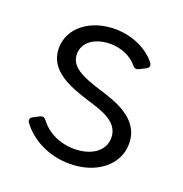

<svg xmlns="http://www.w3.org/2000/svg" viewBox="-95 -556 619 651"><g transform="rotate(20 214.5 -231.0)"><path d="M223.6 10.7C318.4 10.7 390.6 -43.9 390.6 -122.1C390.6 -213.9 293.9 -242.2 234.4 -260.7C168 -281.2 120.1 -301.8 120.1 -347.7C120.1 -390.6 160.2 -418.9 215.8 -418.9C254.9 -418.9 292 -403.3 313.5 -376C320.3 -368.2 327.1 -367.2 335 -371.1L358.4 -382.8C367.2 -387.7 370.1 -395.5 364.3 -404.3C333 -445.3 275.4 -471.7 213.9 -471.7C125 -471.7 55.7 -419.9 55.7 -345.7C55.7 -263.7 141.6 -234.4 209 -212.9C264.6 -196.3 327.1 -177.7 327.1 -120.1C327.1 -72.3 282.2 -42 220.7 -42C168.9 -42 123 -64.5 96.7 -100.6C90.8 -108.4 84 -110.4 75.2 -106.4L52.7 -94.7C43.9 -89.8 41 -82 46.9 -73.2C85 -21.5 150.4 10.7 223.6 10.7Z"/></g></svg>

Font: Ed Sans Neue Light
Style: Regular
Weight: 300
Designer: Stephen Hutchings
Version: Version 1.004;PS 001.004;hotconv 1.0.88;makeotf.lib2.5.64775